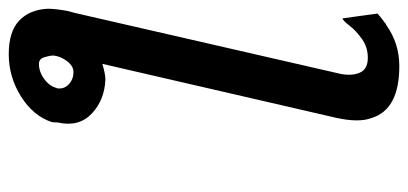

<svg xmlns="http://www.w3.org/2000/svg" viewBox="-267 -484 933 439"><g transform="rotate(-90 199.5 -264.5)"><path d="M139 -599Q139 -608 140 -613Q154 -655 198.5 -683Q243 -711 295 -711Q347 -711 372 -687Q397 -663 399 -622Q399 -604 394 -577L389 -558L250 48Q245 74 253 92Q261 110 287 110Q311 110 330 96.5Q349 83 360.5 68Q372 53 377 52L388 132Q383 137 371 146Q369 147 367 149Q364 152 362 152Q320 182 268 182Q168 182 149 118Q138 89 150 36L273 -497Q250 -490 237 -490Q190 -492 159 -521.5Q128 -551 139 -599ZM218 -602 217 -600Q215 -584 226.5 -573.5Q238 -563 254 -563Q268 -563 279 -577.5Q290 -592 292 -608Q292 -617 289 -626Q286 -642 273 -642Q255 -642 238.5 -630Q222 -618 218 -602Z"/></g></svg>

Font: Coval
Style: Medium Italic
Weight: 500
Foundry: Context Ltd
Version: Version 001.000